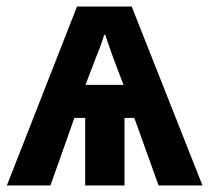

<svg xmlns="http://www.w3.org/2000/svg" viewBox="-20 -566 640 586"><path d="M1 0 215 -546H382L598 0H464L390 -206H360V0H240V-206H207L134 0ZM241 -307H357L325 -391Q321 -402 315 -419.5Q309 -437 301 -460H298Q291 -436 284 -418.5Q277 -401 273 -391Z"/></svg>

Font: Noto Sans Mono
Style: Bold
Weight: 700
Designer: Monotype Design Team
Foundry: Monotype Imaging Inc.
Version: Version 2.014